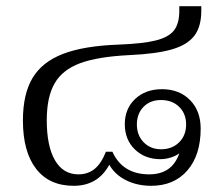

<svg xmlns="http://www.w3.org/2000/svg" viewBox="-20 -590 724 620"><path d="M54 -201Q54 -286 85 -338Q116 -390 183.5 -416Q251 -442 364 -446Q442 -449 483.5 -459.5Q525 -470 542 -492Q559 -514 559 -555V-570H630V-555Q630 -504 607.5 -474.5Q585 -445 535 -430.5Q485 -416 397 -412Q296 -407 239 -386Q182 -365 156.5 -321Q131 -277 131 -202Q131 -118 157.5 -72.5Q184 -27 233 -27Q264 -27 285.5 -44.5Q307 -62 322 -100H343Q376 -27 462 -27Q536 -27 559 -95Q549 -87 532 -81.5Q515 -76 498 -76Q448 -76 415.5 -107.5Q383 -139 383 -189Q383 -239 416.5 -270.5Q450 -302 503 -302Q559 -302 593.5 -267Q628 -232 628 -175Q628 -89 585 -39.5Q542 10 468 10Q423 10 387 -8Q351 -26 333 -58Q296 10 218 10Q139 10 96.5 -45Q54 -100 54 -201ZM581 -188Q581 -223 558.5 -245Q536 -267 500 -267Q465 -267 443.5 -245Q422 -223 422 -188Q422 -153 444 -130.5Q466 -108 500 -108Q536 -108 558.5 -130.5Q581 -153 581 -188Z"/></svg>

Font: Fahkwang Light
Style: Regular
Weight: 300
Version: Version 1.000; ttfautohint (v1.6)